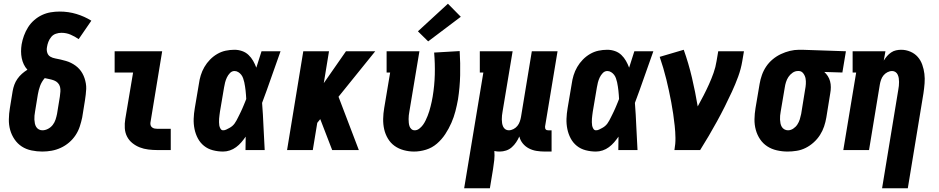

<svg xmlns="http://www.w3.org/2000/svg" viewBox="-20 -805 5040 1030"><path d="M207 8Q178 8 149 2Q120 -4 97 -19Q74 -34 58 -57.5Q42 -81 34.5 -108Q27 -135 27.5 -165Q28 -195 33 -225L48 -317Q51 -334 57 -350.5Q63 -367 73.5 -382Q84 -397 97.5 -409Q111 -421 127 -431Q115 -444 107.5 -460Q100 -476 96.5 -493.5Q93 -511 93 -529.5Q93 -548 96 -567Q100 -590 108.5 -613.5Q117 -637 130.5 -658.5Q144 -680 163.5 -697Q183 -714 205.5 -724.5Q228 -735 252 -739Q276 -743 300 -743Q347 -743 390 -730Q433 -717 470 -694L402 -595Q382 -609 359 -619Q336 -629 309 -629Q295 -629 280 -624Q265 -619 255 -607Q245 -595 239.5 -580.5Q234 -566 232 -552Q229 -537 233.5 -522.5Q238 -508 250 -501Q262 -494 276.5 -491.5Q291 -489 305.5 -485.5Q320 -482 334 -478Q348 -474 361 -467.5Q374 -461 385 -453Q396 -445 405.5 -434.5Q415 -424 422 -411.5Q429 -399 433.5 -385.5Q438 -372 440.5 -357.5Q443 -343 442.5 -328Q442 -313 440 -298Q438 -283 436 -268L421 -175Q416 -151 408 -126.5Q400 -102 385.5 -80Q371 -58 350.5 -40.5Q330 -23 306 -12Q282 -1 257 3.5Q232 8 207 8ZM207 -106Q223 -106 238 -114Q253 -122 263 -135Q273 -148 278 -163.5Q283 -179 286 -194L301 -286Q303 -300 304 -313.5Q305 -327 302 -339Q299 -351 290.5 -360Q282 -369 270 -373.5Q258 -378 245.5 -380.5Q233 -383 220 -386Q212 -377 205.5 -366Q199 -355 195 -344Q191 -333 188 -321.5Q185 -310 183 -298L168 -206Q166 -195 165 -184.5Q164 -174 164.5 -163.5Q165 -153 167 -143Q169 -133 174 -124.5Q179 -116 188 -111Q197 -106 207 -106Z M824 0Q800 0 775.5 -3Q751 -6 729.5 -14.5Q708 -23 690 -37.5Q672 -52 661.5 -72.5Q651 -93 649.5 -117.5Q648 -142 652 -166L694 -416H595V-530H850L787 -147Q786 -140 788 -133Q790 -126 796 -121.5Q802 -117 809 -115.5Q816 -114 824 -114H896V0Z M1177 8Q1149 8 1122 1Q1095 -6 1074.5 -22.5Q1054 -39 1041.5 -62.5Q1029 -86 1023.5 -113Q1018 -140 1019 -168Q1020 -196 1025 -225L1047 -355Q1050 -378 1057 -401Q1064 -424 1076.5 -445.5Q1089 -467 1106.5 -485Q1124 -503 1145.5 -515.5Q1167 -528 1190.5 -533Q1214 -538 1238 -538Q1259 -538 1279 -531Q1299 -524 1313.5 -510Q1328 -496 1338 -478.5Q1348 -461 1355 -442Q1362 -464 1369 -486Q1376 -508 1383 -530H1485Q1460 -461 1436 -391.5Q1412 -322 1386 -253Q1391 -190 1393.5 -126.5Q1396 -63 1400 0H1297Q1297 -18 1297.5 -36Q1298 -54 1298 -72Q1287 -56 1274.5 -41.5Q1262 -27 1246.5 -15.5Q1231 -4 1213 2Q1195 8 1177 8ZM1177 -106Q1186 -106 1194 -110Q1202 -114 1210.5 -118.5Q1219 -123 1226 -129Q1233 -135 1238.5 -142.5Q1244 -150 1248.5 -158.5Q1253 -167 1257 -175Q1261 -183 1265 -191Q1269 -199 1273 -207.5Q1277 -216 1280.5 -224Q1284 -232 1287.5 -240.5Q1291 -249 1294.5 -257.5Q1298 -266 1301 -274Q1300 -286 1299.5 -297Q1299 -308 1297.5 -319Q1296 -330 1294.5 -341.5Q1293 -353 1290.5 -363.5Q1288 -374 1284.5 -384.5Q1281 -395 1274.5 -403.5Q1268 -412 1258.5 -418Q1249 -424 1238 -424Q1224 -424 1213.5 -413Q1203 -402 1197 -389Q1191 -376 1187.5 -362.5Q1184 -349 1182 -336L1160 -206Q1159 -197 1157.5 -187.5Q1156 -178 1155.5 -168.5Q1155 -159 1155 -149.5Q1155 -140 1156.5 -131.5Q1158 -123 1163 -114.5Q1168 -106 1177 -106Z M1520 0 1607 -530H1745L1717 -359L1836 -530H1993L1796 -286L1905 0H1762L1698 -166L1682 -146L1658 0Z M2201 8Q2173 8 2145.5 0.5Q2118 -7 2096.5 -22.5Q2075 -38 2061 -61.5Q2047 -85 2041 -111.5Q2035 -138 2035.5 -167Q2036 -196 2041 -225L2073 -416H2054V-530H2230L2176 -206Q2174 -196 2173 -186Q2172 -176 2172 -166Q2172 -156 2173 -146Q2174 -136 2177 -127.5Q2180 -119 2187 -112.5Q2194 -106 2205 -106Q2218 -106 2229.5 -115Q2241 -124 2249 -135Q2257 -146 2263 -158.5Q2269 -171 2274 -183.5Q2279 -196 2283 -209Q2287 -222 2290 -234.5Q2293 -247 2296 -260Q2299 -273 2301 -286Q2311 -346 2312.5 -405Q2314 -464 2309 -523L2446 -531Q2450 -466 2448.5 -401.5Q2447 -337 2437 -272Q2431 -239 2423 -208Q2415 -177 2401.5 -146Q2388 -115 2369 -86Q2350 -57 2324 -34.5Q2298 -12 2265.5 -2Q2233 8 2201 8ZM2277 -583 2222 -637 2383 -785 2452 -715Z M2470 205 2573 -416H2554V-530H2730L2676 -206Q2674 -196 2673 -185.5Q2672 -175 2672 -164.5Q2672 -154 2673.5 -144.5Q2675 -135 2679 -126Q2683 -117 2691 -111.5Q2699 -106 2709 -106Q2722 -106 2734.5 -112.5Q2747 -119 2755.5 -129.5Q2764 -140 2768.5 -153Q2773 -166 2775 -178L2833 -530H2971L2904 -126Q2904 -122 2904.5 -118Q2905 -114 2907.5 -111Q2910 -108 2913.5 -107Q2917 -106 2921 -106H2939V8H2903Q2880 8 2858 4.5Q2836 1 2817 -9Q2798 -19 2784.5 -35.5Q2771 -52 2766 -73Q2759 -57 2749 -42Q2739 -27 2725.5 -15Q2712 -3 2695 2.5Q2678 8 2661 8Q2654 8 2646.5 7.5Q2639 7 2632 5Q2634 29 2631.5 53.5Q2629 78 2625 102L2608 205Z M3177 8Q3149 8 3122 1Q3095 -6 3074.5 -22.5Q3054 -39 3041.5 -62.5Q3029 -86 3023.5 -113Q3018 -140 3019 -168Q3020 -196 3025 -225L3047 -355Q3050 -378 3057 -401Q3064 -424 3076.5 -445.5Q3089 -467 3106.5 -485Q3124 -503 3145.5 -515.5Q3167 -528 3190.5 -533Q3214 -538 3238 -538Q3259 -538 3279 -531Q3299 -524 3313.5 -510Q3328 -496 3338 -478.5Q3348 -461 3355 -442Q3362 -464 3369 -486Q3376 -508 3383 -530H3485Q3460 -461 3436 -391.5Q3412 -322 3386 -253Q3391 -190 3393.5 -126.5Q3396 -63 3400 0H3297Q3297 -18 3297.5 -36Q3298 -54 3298 -72Q3287 -56 3274.5 -41.5Q3262 -27 3246.5 -15.5Q3231 -4 3213 2Q3195 8 3177 8ZM3177 -106Q3186 -106 3194 -110Q3202 -114 3210.5 -118.5Q3219 -123 3226 -129Q3233 -135 3238.5 -142.5Q3244 -150 3248.5 -158.5Q3253 -167 3257 -175Q3261 -183 3265 -191Q3269 -199 3273 -207.5Q3277 -216 3280.5 -224Q3284 -232 3287.5 -240.5Q3291 -249 3294.5 -257.5Q3298 -266 3301 -274Q3300 -286 3299.5 -297Q3299 -308 3297.5 -319Q3296 -330 3294.5 -341.5Q3293 -353 3290.5 -363.5Q3288 -374 3284.5 -384.5Q3281 -395 3274.5 -403.5Q3268 -412 3258.5 -418Q3249 -424 3238 -424Q3224 -424 3213.5 -413Q3203 -402 3197 -389Q3191 -376 3187.5 -362.5Q3184 -349 3182 -336L3160 -206Q3159 -197 3157.5 -187.5Q3156 -178 3155.5 -168.5Q3155 -159 3155 -149.5Q3155 -140 3156.5 -131.5Q3158 -123 3163 -114.5Q3168 -106 3177 -106Z M3598 0Q3604 -33 3603.5 -65.5Q3603 -98 3599.5 -130Q3596 -162 3591.5 -193.5Q3587 -225 3581 -256.5Q3575 -288 3568.5 -318.5Q3562 -349 3554.5 -379.5Q3547 -410 3538 -440.5Q3529 -471 3519 -500L3648 -538Q3674 -465 3692 -388.5Q3710 -312 3723 -234Q3739 -263 3754.5 -293Q3770 -323 3783.5 -353Q3797 -383 3808 -414Q3819 -445 3824 -477L3833 -530H3971L3962 -477Q3955 -435 3940 -394Q3925 -353 3906.5 -313Q3888 -273 3868 -233Q3848 -193 3826.5 -154Q3805 -115 3782.5 -76.5Q3760 -38 3736 0Z M4205 8Q4176 8 4147.5 1.5Q4119 -5 4096 -20Q4073 -35 4057.5 -58Q4042 -81 4034.5 -108.5Q4027 -136 4027.5 -165.5Q4028 -195 4033 -225L4055 -355Q4059 -379 4067.5 -403Q4076 -427 4090.5 -448.5Q4105 -470 4125.5 -487Q4146 -504 4169.5 -515Q4193 -526 4217.5 -532Q4242 -538 4267 -538Q4271 -538 4275 -538Q4279 -538 4283 -538L4518 -530L4499 -416L4402 -419Q4413 -409 4421 -396.5Q4429 -384 4433 -369Q4437 -354 4437 -337.5Q4437 -321 4434 -305L4413 -175Q4409 -151 4401 -127Q4393 -103 4379 -81Q4365 -59 4345 -41Q4325 -23 4302 -11.5Q4279 0 4254 4Q4229 8 4205 8ZM4207 -106Q4222 -106 4235.5 -115Q4249 -124 4257.5 -137Q4266 -150 4270.5 -164.5Q4275 -179 4278 -194L4299 -324Q4302 -339 4303 -354.5Q4304 -370 4301.5 -384Q4299 -398 4290 -410.5Q4281 -423 4267 -424H4264Q4263 -424 4262 -424Q4261 -424 4260 -424Q4245 -424 4231.5 -414.5Q4218 -405 4209.5 -392Q4201 -379 4196.5 -364.5Q4192 -350 4190 -336L4168 -206Q4166 -195 4165 -184.5Q4164 -174 4164.5 -163.5Q4165 -153 4167 -143Q4169 -133 4174 -124.5Q4179 -116 4188 -111Q4197 -106 4207 -106Z M4712 205 4799 -324Q4801 -334 4802 -344.5Q4803 -355 4803 -365.5Q4803 -376 4801.5 -385.5Q4800 -395 4796 -404Q4792 -413 4784 -418.5Q4776 -424 4766 -424Q4753 -424 4740.5 -417.5Q4728 -411 4719.5 -400.5Q4711 -390 4706.5 -377Q4702 -364 4700 -352L4642 0H4504L4573 -416H4554V-530H4730L4721 -480Q4729 -493 4738.5 -504Q4748 -515 4760.5 -523.5Q4773 -532 4787 -535Q4801 -538 4814 -538Q4840 -538 4863.5 -528Q4887 -518 4903 -500Q4919 -482 4927.5 -458Q4936 -434 4939 -409Q4942 -384 4940 -358Q4938 -332 4934 -305L4850 205Z"/></svg>

Font: Iosevka Slab Heavy Oblique
Style: Regular
Weight: 900
Italic angle: -9°
Monospace: yes
Designer: Belleve Invis
Foundry: Belleve Invis
Version: Version 11.1.1; ttfautohint (v1.8.3)